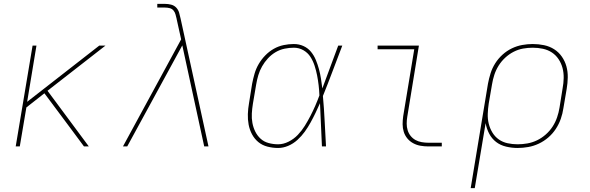

<svg xmlns="http://www.w3.org/2000/svg" viewBox="-20 -755 3040 990"><path d="M61 0 148 -520H168L120 -230L492 -520H524L225 -287L438 0H413L344 -93L209 -274L116 -201L82 0Z M614 0 914 -552 891 -656Q891 -656 891 -656Q891 -656 891 -656V-657Q888 -669 885 -680.5Q882 -692 874.5 -701Q867 -710 855 -713Q843 -716 831 -716H791V-735H831Q847 -735 862.5 -731Q878 -727 888.5 -716Q899 -705 903.5 -690Q908 -675 911 -660L1055 0H1033L920 -521L636 0Z M1414 8Q1386 8 1359 1Q1332 -6 1312 -22.5Q1292 -39 1279.5 -62.5Q1267 -86 1262 -112.5Q1257 -139 1258 -167Q1259 -195 1264 -223L1280 -323Q1285 -349 1292.5 -375Q1300 -401 1314 -425Q1328 -449 1348 -469.5Q1368 -490 1392 -503.5Q1416 -517 1442.5 -522.5Q1469 -528 1495 -528Q1522 -528 1545 -517.5Q1568 -507 1583.5 -488Q1599 -469 1608.5 -446Q1618 -423 1624.5 -399Q1631 -375 1635 -349.5Q1639 -324 1642 -299Q1663 -354 1683 -409.5Q1703 -465 1724 -520H1745Q1720 -455 1695.5 -389.5Q1671 -324 1645 -260Q1651 -195 1654 -130Q1657 -65 1661 0H1640Q1637 -56 1635 -111.5Q1633 -167 1630 -223Q1619 -198 1607 -173Q1595 -148 1581.5 -123.5Q1568 -99 1551.5 -76Q1535 -53 1513.5 -33.5Q1492 -14 1466 -3Q1440 8 1414 8ZM1414 -11Q1441 -11 1468 -24.5Q1495 -38 1515.5 -59.5Q1536 -81 1551.5 -106Q1567 -131 1580.5 -157Q1594 -183 1605.5 -209.5Q1617 -236 1627 -263Q1626 -289 1623 -315Q1620 -341 1615 -366.5Q1610 -392 1602 -416.5Q1594 -441 1580.5 -462Q1567 -483 1544.5 -496Q1522 -509 1495 -509Q1472 -509 1447.5 -504Q1423 -499 1401 -486Q1379 -473 1361.5 -454Q1344 -435 1331.5 -413Q1319 -391 1312 -367.5Q1305 -344 1301 -320L1284 -220Q1280 -195 1278.5 -170Q1277 -145 1281.5 -121Q1286 -97 1296.5 -76Q1307 -55 1324 -39.5Q1341 -24 1365 -17.5Q1389 -11 1414 -11Z M2189 0Q2168 0 2148 -3.5Q2128 -7 2110.5 -16.5Q2093 -26 2080.5 -41Q2068 -56 2062 -75Q2056 -94 2056 -114.5Q2056 -135 2059 -156L2116 -501H1927V-520H2140L2080 -153Q2077 -135 2077 -117.5Q2077 -100 2082 -83.5Q2087 -67 2097.5 -54Q2108 -41 2122.5 -33Q2137 -25 2154.5 -22Q2172 -19 2189 -19H2258V0Z M2407 215 2496 -323Q2501 -350 2509.5 -377Q2518 -404 2533.5 -428.5Q2549 -453 2571 -473Q2593 -493 2619 -505.5Q2645 -518 2672.5 -523Q2700 -528 2727 -528Q2757 -528 2785.5 -522Q2814 -516 2837.5 -501Q2861 -486 2877 -463Q2893 -440 2900.5 -413Q2908 -386 2907.5 -356Q2907 -326 2902 -297L2885 -197Q2881 -169 2871.5 -142Q2862 -115 2846 -90.5Q2830 -66 2807.5 -46.5Q2785 -27 2758.5 -14.5Q2732 -2 2704 3Q2676 8 2649 8Q2619 8 2589.5 1Q2560 -6 2538 -23Q2516 -40 2502.5 -65.5Q2489 -91 2484 -120L2428 215ZM2649 -11Q2674 -11 2699.5 -15.5Q2725 -20 2749 -31.5Q2773 -43 2794 -61.5Q2815 -80 2829.5 -102.5Q2844 -125 2852.5 -150Q2861 -175 2865 -200L2881 -300Q2886 -326 2886.5 -353Q2887 -380 2880.5 -404.5Q2874 -429 2860 -450Q2846 -471 2825.5 -484.5Q2805 -498 2779.5 -503.5Q2754 -509 2727 -509Q2702 -509 2677 -504.5Q2652 -500 2628.5 -488Q2605 -476 2585 -457.5Q2565 -439 2551 -416.5Q2537 -394 2529 -369.5Q2521 -345 2517 -320L2500 -221Q2496 -195 2495 -168.5Q2494 -142 2500 -117.5Q2506 -93 2519 -71.5Q2532 -50 2552 -36Q2572 -22 2597 -16.5Q2622 -11 2649 -11Z"/></svg>

Font: Iosevka SS04 Th Ex Obl
Style: Regular
Weight: 100
Width: 7
Italic angle: -9°
Monospace: yes
Designer: Belleve Invis
Foundry: Belleve Invis
Version: Version 19.0.0; ttfautohint (v1.8.4)